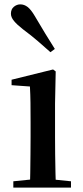

<svg xmlns="http://www.w3.org/2000/svg" viewBox="-20 -859 382 879"><path d="M41 0V-29L149 -40H198L305 -29V0ZM117 0Q118 -25 118.5 -66.5Q119 -108 119.5 -153Q120 -198 120 -232V-300Q120 -350 119.5 -388.5Q119 -427 117 -463L33 -469V-494L223 -541L235 -532L232 -385V-232Q232 -198 232.5 -153Q233 -108 234 -66.5Q235 -25 236 0ZM231 -635 211 -620Q183 -645 153.5 -670.5Q124 -696 85 -725Q58 -746 44 -763Q30 -780 30 -796Q30 -817 43.5 -828Q57 -839 73 -839Q91 -839 106.5 -827Q122 -815 139 -786Q166 -740 188 -704Q210 -668 231 -635Z"/></svg>

Font: Noto Serif KR SemiBold
Style: Regular
Weight: 600
Designer: Ryoko NISHIZUKA 西塚涼子 (kana & ideographs); Frank Grießhammer (Latin, Greek & Cyrillic); Wenlong ZHANG 张文龙 (bopomofo); San
Foundry: Adobe
Version: Version 2.003-H1;hotconv 1.1.1;makeotfexe 2.6.0